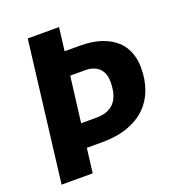

<svg xmlns="http://www.w3.org/2000/svg" viewBox="-132 -833 859 939"><g transform="rotate(-20 297.5 -364.0)"><path d="M265.5 -608H344.5Q409 -608 455.2 -592.2Q501.5 -576.5 531.5 -549.2Q561.5 -522 575.5 -484.8Q589.5 -447.5 589.5 -404Q589.5 -344 571.2 -293.2Q553 -242.5 515.5 -205.5Q478 -168.5 420.5 -147.8Q363 -127 284.5 -127H206L190.5 0H28.5L117.5 -728.5H280.5ZM250.5 -486.5 221 -249.5H300.5Q335.5 -249.5 359.2 -259.8Q383 -270 397.8 -288.8Q412.5 -307.5 419 -333.5Q425.5 -359.5 425.5 -390.5Q425.5 -412 419.8 -429.5Q414 -447 402 -459.8Q390 -472.5 371.8 -479.5Q353.5 -486.5 328.5 -486.5Z"/></g></svg>

Font: Lato Black
Style: Italic
Weight: 900
Italic angle: -7°
Designer: Lukasz Dziedzic
Foundry: tyPoland Lukasz Dziedzic
Version: Version 2.007; 2014-02-27